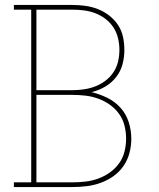

<svg xmlns="http://www.w3.org/2000/svg" viewBox="-20 -755 640 775"><path d="M36 0V-19H106V-716H36V-735H272Q298 -735 324 -731.5Q350 -728 374.5 -718.5Q399 -709 420.5 -692.5Q442 -676 456.5 -654Q471 -632 476.5 -606Q482 -580 482 -554Q482 -524 474.5 -495.5Q467 -467 448.5 -443.5Q430 -420 404 -405Q378 -390 350 -383Q383 -375 413.5 -360Q444 -345 466.5 -320Q489 -295 499.5 -262Q510 -229 510 -195Q510 -166 502.5 -137.5Q495 -109 478.5 -85Q462 -61 438 -44Q414 -27 386.5 -17Q359 -7 330 -3.5Q301 0 272 0ZM272 -391Q295 -391 319 -394.5Q343 -398 365 -406.5Q387 -415 406 -429.5Q425 -444 438 -463.5Q451 -483 456.5 -506.5Q462 -530 462 -554Q462 -577 456.5 -600.5Q451 -624 438 -644Q425 -664 406 -678.5Q387 -693 365 -701.5Q343 -710 319 -713Q295 -716 272 -716H127V-391ZM272 -19Q298 -19 324.5 -22Q351 -25 376 -34Q401 -43 423 -58.5Q445 -74 460.5 -95.5Q476 -117 482.5 -143Q489 -169 489 -196Q489 -222 482.5 -248Q476 -274 460.5 -295.5Q445 -317 423 -332.5Q401 -348 376 -357Q351 -366 324.5 -369Q298 -372 272 -372H127V-19Z"/></svg>

Font: Iosevka Slab Thin Extended
Style: Regular
Weight: 100
Width: 7
Monospace: yes
Designer: Belleve Invis
Foundry: Belleve Invis
Version: Version 11.1.1; ttfautohint (v1.8.3)